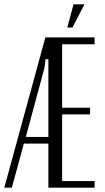

<svg xmlns="http://www.w3.org/2000/svg" viewBox="-41 -873 488 893"><path d="M399 -699V-667H248V-372H378V-341H248V-31H399V0H184V-205H70L14 0H-21L170 -699ZM166 -558 79 -236H184V-598H171ZM272 -745 301 -853H352L296 -745Z"/></svg>

Font: Moniqa Paragraph
Style: Regular
Weight: 400
Designer: Rajesh Rajput
Foundry: Rajesh Rajput
Version: Version 1.000